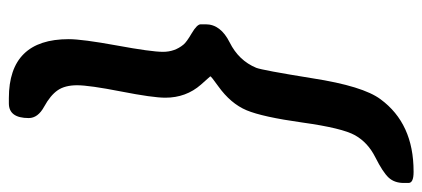

<svg xmlns="http://www.w3.org/2000/svg" viewBox="-286 -502 944 429"><g transform="rotate(-90 185.5 -288.0)"><path d="M181.2 -390.1Q181.2 -418 195.1 -489Q209 -560.1 209 -587.2Q209 -614.3 197.8 -630.6Q186.5 -647 161.1 -660.9Q135.7 -674.8 135.7 -695.3Q135.7 -739.7 168.5 -739.7H180.2Q312 -739.7 312 -606Q312 -575.7 297.9 -498.5Q283.7 -421.4 283.7 -395.3Q283.7 -369.1 299.8 -349.6Q305.2 -342.8 325.2 -331.1Q345.2 -319.3 345.2 -311V-299.8Q345.2 -266.6 304.7 -246.3Q264.2 -226.1 248 -187Q242.7 -173.8 224.6 -61.5Q207 51.8 177.7 90.8Q123.5 164.6 16.6 164.6Q16.1 164.6 15.1 164.6Q-9.3 164.6 -9.3 153.3V142.6Q-9.3 121.6 2.9 108.6Q15.1 95.7 48.1 79.1Q81.1 62.5 97.2 33.9Q113.3 5.4 125.7 -83.7Q138.2 -172.9 153.1 -208.5Q168 -244.1 207 -272Q229 -287.6 229 -289.6L210.4 -310.5Q181.2 -343.8 181.2 -390.1Z"/></g></svg>

Font: Averia Libre
Style: Bold Italic
Weight: 700
Italic angle: -6.90001°
Version: Version 1.002